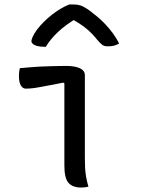

<svg xmlns="http://www.w3.org/2000/svg" viewBox="-20 -838 640 862"><path d="M269 -95Q269 -125 269 -161.5Q269 -198 269 -238Q269 -278 269 -317.5Q269 -357 269 -395Q269 -433 269 -464L264 -467Q235 -461 210 -456.5Q185 -452 164.5 -448Q144 -444 127 -442Q110 -440 96 -440Q82 -440 73.5 -454.5Q65 -469 65 -497Q65 -507 66 -515.5Q67 -524 69 -532Q94 -534 116 -536Q138 -538 159 -539Q180 -540 199 -540.5Q218 -541 237 -541.5Q256 -542 275 -542Q304 -542 323 -537Q342 -532 351.5 -523Q361 -514 361 -501Q361 -454 361 -405.5Q361 -357 361 -309.5Q361 -262 361 -216.5Q361 -171 361 -130Q361 -106 362 -85.5Q363 -65 366.5 -44.5Q370 -24 377 0Q369 2 361 3Q353 4 344 4Q307 4 288 -16.5Q269 -37 269 -95ZM291 -818Q295 -818 299.5 -818Q304 -818 311 -818Q327 -818 341.5 -813.5Q356 -809 383 -790Q399 -778 417 -763Q435 -748 452.5 -729.5Q470 -711 486 -689.5Q502 -668 515 -643Q504 -636 492 -633Q480 -630 464 -630Q449 -630 440 -636Q431 -642 416 -660Q395 -687 366.5 -710.5Q338 -734 287 -761L344 -747H279L334 -762Q277 -729 241 -695Q205 -661 186 -628H180Q160 -628 147 -631.5Q134 -635 127.5 -641Q121 -647 121 -653Q121 -660 127 -673.5Q133 -687 147 -706Q160 -723 176.5 -739.5Q193 -756 212 -771Q231 -786 251 -798Q271 -810 291 -818Z"/></svg>

Font: Recursive Monospace Casual
Style: Regular
Weight: 400
Version: Version 1.047